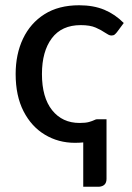

<svg xmlns="http://www.w3.org/2000/svg" viewBox="-20 -536 501 730"><path d="M357 174H296.5V5.5Q281 7 265 7Q202 7 150.8 -23.8Q99.5 -54.5 69.5 -113Q39.5 -171.5 39.5 -254.5Q39.5 -330 67.5 -389Q95.5 -448 149.2 -482Q203 -516 281 -516Q335.5 -516 376.8 -498.8Q418 -481.5 450.5 -448.5L424.5 -413.5Q420 -408 415.8 -404.5Q411.5 -401 403.5 -401Q398 -401 392 -404.2Q386 -407.5 379 -412Q365.5 -421.5 344 -431Q322.5 -440.5 287 -440.5Q214.5 -440.5 177 -390.5Q139.5 -340.5 139.5 -254.5Q139.5 -165.5 178.2 -117Q217 -68.5 282.5 -68.5Q305.5 -68.5 318.5 -72.2Q331.5 -76 338 -79.2Q344.5 -82.5 348 -82.5H385V144Q385 171.5 357 174Z"/></svg>

Font: Verano Sans Medium
Style: Regular
Weight: 500
Designer: Lukasz Dziedzic with Adam Twardoch and Botio Nikoltchev
Foundry: tyPoland Lukasz Dziedzic
Version: Version 3.001;December 28, 2019;FontCreator 12.0.0.2547 64-b